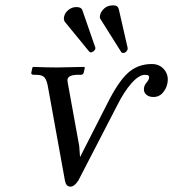

<svg xmlns="http://www.w3.org/2000/svg" viewBox="-20 -679 641 711"><path d="M262.7 -652.8Q280.8 -652.8 284.7 -642.1L333 -502.9Q334 -502 333 -499Q331.5 -492.7 325.9 -488.8Q320.3 -484.9 316.9 -484.9Q313 -484.9 310.5 -487.8L220.2 -598.1Q214.8 -606.4 217.3 -617.2Q220.2 -631.3 233.2 -642.1Q246.1 -652.8 262.7 -652.8ZM399.9 -659.2Q416.5 -659.2 419.9 -645L452.6 -502Q453.1 -499 452.6 -496.1Q451.7 -492.7 447.3 -487.8Q442.9 -482.9 435.5 -482.9Q431.6 -482.9 429.2 -485.8L353 -606.9Q348.1 -613.3 350.6 -623Q353.5 -636.2 366 -647.7Q378.4 -659.2 399.9 -659.2ZM516.6 -401.9Q494.6 -401.9 467.3 -371.1Q439.9 -340.3 414.6 -290L270.5 -11.2Q255.9 11.7 241.2 12.2Q225.1 12.2 220.7 -8.8L158.2 -354Q153.8 -381.3 145.3 -391.6Q136.7 -401.9 115.2 -401.9H104.5Q100.6 -401.9 97.9 -404.1Q95.2 -406.2 95.7 -409.2L100.1 -429.2L103.5 -431.2Q156.2 -429.2 190.4 -429.2L290.5 -431.2L294.4 -429.2L290 -410.2Q288.1 -402.3 279.3 -401.9H262.2Q232.9 -400.4 230 -384.8Q229 -379.4 233.9 -356L273.4 -138.2L276.4 -97.2L376.5 -293.9Q418 -377 454.3 -409.4Q490.7 -441.9 542 -441.9Q571.8 -441.9 588.9 -420.4Q606 -398.9 599.6 -369.1Q595.2 -349.1 582 -334.5Q568.8 -319.8 548.8 -319.8Q530.3 -319.8 520.3 -329.8Q510.3 -339.8 513.7 -356Q515.6 -364.7 522.9 -373.3Q530.3 -381.8 531.7 -389.2Q533.2 -396 530 -398.9Q526.9 -401.9 516.6 -401.9Z"/></svg>

Font: Linux Biolinum O
Style: Italic
Weight: 400
Italic angle: -12°
Designer: Philipp H. Poll
Foundry: Philipp H. Poll
Version: Version 1.1.3